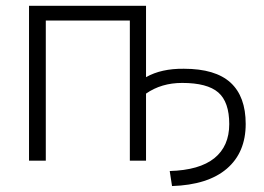

<svg xmlns="http://www.w3.org/2000/svg" viewBox="-20 -542 892 649"><path d="M473.6 -522.5V-281.2Q525.4 -310.5 601.6 -309.6Q708 -309.6 759.3 -262.7Q810.5 -215.8 810.5 -123Q810.5 -26.4 746.6 28.3Q682.6 83 561.5 86.9L553.7 36.1Q654.3 33.2 704.6 -7.3Q754.9 -47.9 754.9 -122.6Q754.9 -197.3 717.8 -229.5Q680.7 -261.7 595.7 -261.7Q525.4 -261.7 473.6 -225.6V1H418.9V-472.7H134.8V1H78.1V-522.5Z"/></svg>

Font: Gen Shin Gothic Light
Style: Regular
Weight: 200
Designer: [Source Han Sans]
Ryoko NISHIZUKA  (kana & ideographs); Paul D. Hunt (Latin, Greek & Cyrillic); Wenlong ZHANG  (bopomofo
Version: Version 1.002.20150607